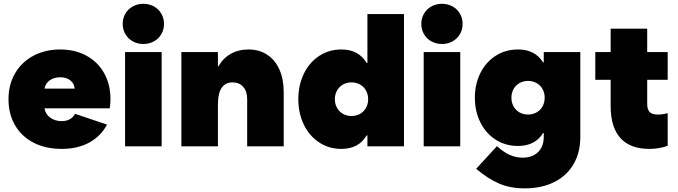

<svg xmlns="http://www.w3.org/2000/svg" viewBox="-20 -782 3623 1026"><path d="M25.4 -252Q25.4 -330.1 60.8 -390.6Q96.2 -451.2 159.2 -484.4Q222.2 -517.6 301.8 -517.6Q380.9 -517.6 441.9 -484.4Q502.9 -451.2 536.6 -390.9Q570.3 -330.6 570.3 -252Q570.3 -228 566.4 -203.1H217.8Q222.7 -172.4 248 -153.6Q273.4 -134.8 309.6 -134.8Q335.4 -134.8 353.5 -145Q371.6 -155.3 380.9 -173.8L551.8 -116.2Q519.5 -54.7 457.5 -20.5Q395.5 13.7 309.6 13.7Q223.6 13.7 159.4 -19.5Q95.2 -52.7 60.3 -112.8Q25.4 -172.9 25.4 -252ZM378.9 -308.6Q377 -335 356.2 -352.1Q335.4 -369.1 301.8 -369.1Q269 -369.1 245.8 -352.8Q222.7 -336.4 217.8 -308.6Z M648.4 -503.9H843.8V0H648.4ZM635.7 -654.3Q635.7 -684.6 650.1 -709.2Q664.6 -733.9 689.9 -747.8Q715.3 -761.7 746.1 -761.7Q776.9 -761.7 802.2 -747.8Q827.6 -733.9 842 -709.2Q856.4 -684.6 856.4 -654.3Q856.4 -624 842 -599.4Q827.6 -574.7 802.2 -560.8Q776.9 -546.9 746.1 -546.9Q715.3 -546.9 689.9 -560.8Q664.6 -574.7 650.1 -599.4Q635.7 -624 635.7 -654.3Z M949.2 -503.9H1144.5V-427.7H1147.9Q1170.9 -470.2 1212.4 -493.9Q1253.9 -517.6 1307.6 -517.6Q1365.2 -517.6 1407.7 -489.7Q1450.2 -461.9 1473.1 -410.4Q1496.1 -358.9 1496.1 -289.1V0H1300.8V-253.9Q1300.8 -294.4 1279.5 -318.1Q1258.3 -341.8 1222.7 -341.8Q1144.5 -341.8 1144.5 -222.7V0H949.2Z M1943.4 0V-58.6H1939.5Q1896.5 13.7 1804.7 13.7Q1737.8 13.7 1685.3 -21Q1632.8 -55.7 1603.5 -116.2Q1574.2 -176.8 1574.2 -252Q1574.2 -327.1 1603.5 -387.7Q1632.8 -448.2 1685.3 -482.9Q1737.8 -517.6 1804.7 -517.6Q1896.5 -517.6 1939.5 -445.3H1943.4V-707H2138.7V0ZM1947.3 -252Q1947.3 -277.8 1935.8 -298.3Q1924.3 -318.8 1904.1 -330.3Q1883.8 -341.8 1858.4 -341.8Q1833 -341.8 1812.7 -330.3Q1792.5 -318.8 1781 -298.3Q1769.5 -277.8 1769.5 -252Q1769.5 -226.1 1781 -205.6Q1792.5 -185.1 1812.7 -173.6Q1833 -162.1 1858.4 -162.1Q1883.8 -162.1 1904.1 -173.6Q1924.3 -185.1 1935.8 -205.6Q1947.3 -226.1 1947.3 -252Z M2244.1 -503.9H2439.5V0H2244.1ZM2231.4 -654.3Q2231.4 -684.6 2245.8 -709.2Q2260.3 -733.9 2285.6 -747.8Q2311 -761.7 2341.8 -761.7Q2372.6 -761.7 2397.9 -747.8Q2423.3 -733.9 2437.7 -709.2Q2452.1 -684.6 2452.1 -654.3Q2452.1 -624 2437.7 -599.4Q2423.3 -574.7 2397.9 -560.8Q2372.6 -546.9 2341.8 -546.9Q2311 -546.9 2285.6 -560.8Q2260.3 -574.7 2245.8 -599.4Q2231.4 -624 2231.4 -654.3Z M2890.6 -259.8Q2890.6 -285.6 2879.2 -306.2Q2867.7 -326.7 2847.4 -338.1Q2827.1 -349.6 2801.8 -349.6Q2776.4 -349.6 2756.1 -338.1Q2735.8 -326.7 2724.4 -306.2Q2712.9 -285.6 2712.9 -259.8Q2712.9 -233.9 2724.4 -213.4Q2735.8 -192.9 2756.1 -181.4Q2776.4 -169.9 2801.8 -169.9Q2827.1 -169.9 2847.4 -181.4Q2867.7 -192.9 2879.2 -213.4Q2890.6 -233.9 2890.6 -259.8ZM2524.4 120.1 2635.7 -1Q2670.4 30.8 2703.6 45.7Q2736.8 60.5 2772.5 60.5Q2825.2 60.5 2855.5 30.5Q2885.7 0.5 2885.7 -50.8V-71.3H2882.3Q2839.8 -2 2748 -2Q2681.2 -2 2628.7 -35.6Q2576.2 -69.3 2546.9 -128.2Q2517.6 -187 2517.6 -259.8Q2517.6 -332.5 2546.9 -391.4Q2576.2 -450.2 2628.7 -483.9Q2681.2 -517.6 2748 -517.6Q2839.8 -517.6 2882.3 -448.2H2885.7V-503.9H3081.1V-50.8Q3081.1 33.2 3044.9 95.2Q3008.8 157.2 2941.7 190.9Q2874.5 224.6 2784.2 224.6Q2708 224.6 2648.9 199.7Q2589.8 174.8 2524.4 120.1Z M3161.1 -503.9H3243.2V-628.9H3438.5V-503.9H3547.9V-355.5H3438.5V-227.5Q3438.5 -196.3 3451.7 -183.1Q3464.8 -169.9 3496.1 -169.9Q3520.5 -169.9 3547.9 -176.8V-2.9Q3502.4 13.7 3450.2 13.7Q3347.7 13.7 3295.4 -44.2Q3243.2 -102.1 3243.2 -214.8V-355.5H3161.1Z"/></svg>

Font: Wanted Sans ExtraBlack
Style: Regular
Weight: 900
Designer: Original Design by Kil Hyung-jin and Kang Hanbin, Wanted Lab, Inc; Hangeul from Source Han Sans by Jang Soo-young and Ka
Foundry: Wanted Lab, Inc.
Version: Version 1.001